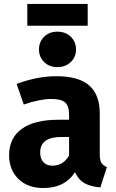

<svg xmlns="http://www.w3.org/2000/svg" viewBox="-20 -933 588 970"><path d="M423 -913V-803H118V-913ZM177 -683Q177 -722 203 -747.5Q229 -773 270 -773Q311 -773 337.5 -747.5Q364 -722 364 -683Q364 -645 337.5 -619.5Q311 -594 270 -594Q229 -594 203 -619.5Q177 -645 177 -683ZM484 -154Q484 -124 492.5 -110Q501 -96 520 -89L487 14Q438 10 407 -7.5Q376 -25 359 -63Q307 17 199 17Q120 17 73 -29Q26 -75 26 -149Q26 -236 90 -282Q154 -328 275 -328H329V-351Q329 -398 309 -415.5Q289 -433 239 -433Q182 -433 100 -405L64 -509Q169 -548 264 -548Q378 -548 431 -501Q484 -454 484 -360ZM245 -96Q299 -96 329 -147V-241H290Q183 -241 183 -163Q183 -131 199.5 -113.5Q216 -96 245 -96Z"/></svg>

Font: FiraGO
Style: Bold
Weight: 700
Designer: bBox Type
Foundry: bBox Type GmbH
Version: Version 1.001;PS 001.001;hotconv 1.0.88;makeotf.lib2.5.64775